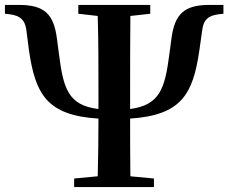

<svg xmlns="http://www.w3.org/2000/svg" viewBox="-22 -762 930 782"><path d="M831 -742C727 -742 689 -704 676 -603L668 -543C650 -403 630 -334 508 -318V-395C508 -497 508 -598 509 -697L590 -706V-742H297V-706L376 -697C379 -597 379 -495 379 -395V-318C255 -333 236 -402 218 -543L210 -604C197 -704 160 -742 55 -742H-2V-706L17 -704C61 -698 79 -681 85 -642L96 -557C122 -378 169 -292 379 -279C379 -200 378 -121 376 -44L280 -35V0H605V-35L509 -44C508 -122 508 -201 508 -279C717 -293 764 -378 790 -557L802 -642C808 -681 824 -698 869 -704L888 -706V-742Z"/></svg>

Font: Source Han Serif
Style: Bold
Weight: 700
Designer: Ryoko NISHIZUKA 西塚涼子 (kana & ideographs); Frank Grießhammer (Latin, Greek & Cyrillic); Wenlong ZHANG 张文龙 (bopomofo); San
Foundry: Adobe Systems Incorporated
Version: Version 1.001;PS 1.001;hotconv 16.6.54;makeotf.lib2.5.65590